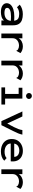

<svg xmlns="http://www.w3.org/2000/svg" viewBox="1738 -2451 724 4240"><g transform="rotate(90 2100.0 -331.0)"><path d="M247 11Q153 11 102 -24.5Q51 -60 51 -118Q51 -168 86.5 -205.5Q122 -243 188 -264Q254 -285 344 -285Q363 -285 388 -284Q413 -283 438 -281Q429 -347 391 -370Q353 -393 288 -393Q246 -393 209.5 -382Q173 -371 140 -344L83 -405Q126 -440 179.5 -456.5Q233 -473 293 -473Q365 -473 420 -454Q475 -435 507 -388Q539 -341 539 -256V0H432V-58Q400 -17 348 -3Q296 11 247 11ZM154 -128Q154 -94 185.5 -80.5Q217 -67 263 -67Q339 -67 386 -101.5Q433 -136 440 -208Q390 -212 347 -212Q253 -212 203.5 -190Q154 -168 154 -128Z M720 -463H826L825 -381Q849 -424 898 -449Q947 -474 1000 -474Q1094 -474 1153 -420L1108 -339L1103 -330L1096 -334Q1093 -342 1089.5 -349Q1086 -356 1073 -366Q1033 -389 987 -389Q948 -389 910.5 -374Q873 -359 848.5 -326.5Q824 -294 824 -241V1H720Z M1320 -463H1426L1425 -381Q1449 -424 1498 -449Q1547 -474 1600 -474Q1694 -474 1753 -420L1708 -339L1703 -330L1696 -334Q1693 -342 1689.5 -349Q1686 -356 1673 -366Q1633 -389 1587 -389Q1548 -389 1510.5 -374Q1473 -359 1448.5 -326.5Q1424 -294 1424 -241V1H1320Z M1910 0V-82H2054V-381H1917V-463H2158V-82H2289V0ZM2100 -544Q2073 -544 2053.5 -563Q2034 -582 2034 -608Q2034 -636 2053 -654.5Q2072 -673 2100 -673Q2126 -673 2146 -653.5Q2166 -634 2166 -608Q2166 -582 2146 -563Q2126 -544 2100 -544Z M2655 0 2441 -463H2552L2708 -129L2786 -276Q2812 -327 2829.5 -374.5Q2847 -422 2852 -463H2953Q2945 -419 2924.5 -369Q2904 -319 2876 -265L2744 0Z M3326 11Q3246 11 3183.5 -17Q3121 -45 3085.5 -98.5Q3050 -152 3050 -228Q3050 -306 3085 -360.5Q3120 -415 3179 -444.5Q3238 -474 3311 -474Q3377 -474 3430 -448.5Q3483 -423 3514 -372.5Q3545 -322 3545 -248Q3545 -227 3543 -206H3149Q3152 -158 3178.5 -128Q3205 -98 3245 -84Q3285 -70 3330 -70Q3371 -70 3408 -80Q3445 -90 3471 -115L3529 -63Q3492 -25 3440 -7Q3388 11 3326 11ZM3151 -283H3444Q3443 -337 3403.5 -366Q3364 -395 3305 -395Q3249 -395 3205.5 -368.5Q3162 -342 3151 -283Z M3720 -463H3826L3825 -381Q3849 -424 3898 -449Q3947 -474 4000 -474Q4094 -474 4153 -420L4108 -339L4103 -330L4096 -334Q4093 -342 4089.5 -349Q4086 -356 4073 -366Q4033 -389 3987 -389Q3948 -389 3910.5 -374Q3873 -359 3848.5 -326.5Q3824 -294 3824 -241V1H3720Z"/></g></svg>

Font: Inconsolata Expanded SemiBold
Style: Regular
Weight: 600
Width: 7
Monospace: yes
Designer: Raph Levien, Cyreal, Brenton Simpson
Foundry: Raph Levien, Cyreal, Google
Version: Version 3.001; ttfautohint (v1.8.2.53-6de2)